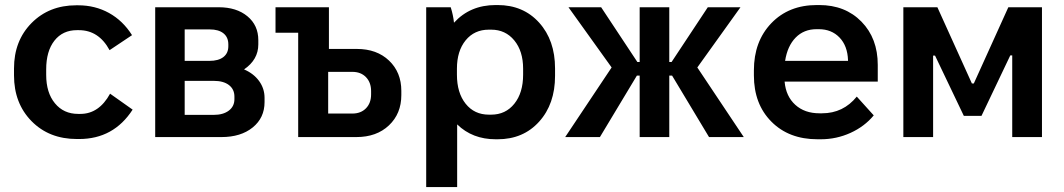

<svg xmlns="http://www.w3.org/2000/svg" viewBox="-20 -549 4263 769"><path d="M288.1 7.8Q176.8 7.8 106.4 -63.7Q36.1 -135.3 36.1 -247.1V-274.9Q36.1 -385.7 106.4 -456.8Q176.8 -527.8 285.2 -527.8H293Q360.8 -527.8 416.5 -497.1Q472.2 -466.3 508.8 -408.2L418.9 -348.1Q375.5 -428.2 295.9 -428.2H288.1Q231 -428.2 198 -386.2Q165 -344.2 165 -271V-249Q165 -177.7 200 -135.3Q234.9 -92.8 293 -92.8H301.8Q376.5 -92.8 420.9 -173.8L511.2 -109.9Q435.1 7.8 296.9 7.8Z M601.6 0V-520H856Q927.2 -520 970.9 -483.9Q1014.6 -447.8 1014.6 -388.2V-371.1Q1014.6 -310.1 957.5 -271Q996.1 -254.4 1017.8 -224.4Q1039.6 -194.3 1039.6 -157.2V-140.1Q1039.6 -77.1 992.2 -38.6Q944.8 0 866.7 0ZM719.7 -305.2H818.8Q855 -305.2 874.8 -320.6Q894.5 -335.9 894.5 -363.8V-371.1Q894.5 -399.9 875 -415.5Q855.5 -431.2 819.8 -431.2H719.7ZM719.7 -88.9H835.9Q874 -88.9 896.5 -106Q918.9 -123 918.9 -151.9V-162.1Q918.9 -191.4 897 -208.3Q875 -225.1 836.9 -225.1H719.7Z M1174.3 0V-418H1083.5V-520H1297.4V-353H1409.2Q1489.3 -353 1538.3 -306.2Q1587.4 -259.3 1587.4 -185.1V-168Q1587.4 -93.8 1537.8 -46.9Q1488.3 0 1407.2 0ZM1294.4 -94.2H1391.1Q1425.3 -94.2 1445.8 -115.2Q1466.3 -136.2 1466.3 -170.9V-184.1Q1466.3 -218.8 1445.8 -240Q1425.3 -261.2 1391.1 -261.2H1294.4Z M1687 200.2V-520H1785.2Q1795.4 -487.8 1798.3 -458Q1862.8 -528.8 1965.3 -528.8H1973.1Q2075.7 -528.8 2139.4 -458.3Q2203.1 -387.7 2203.1 -274.9V-245.1Q2203.1 -132.3 2139.4 -61.8Q2075.7 8.8 1973.1 8.8H1965.3Q1872.1 8.8 1811 -50.8V200.2ZM1938 -89.8H1947.3Q2004.9 -89.8 2040 -133.5Q2075.2 -177.2 2075.2 -250V-273.9Q2075.2 -344.2 2039.8 -387.2Q2004.4 -430.2 1947.3 -430.2H1938Q1879.9 -430.2 1845 -387.5Q1810.1 -344.7 1810.1 -273.9V-250Q1810.1 -177.2 1845 -133.5Q1879.9 -89.8 1938 -89.8Z M2542 0V-246.1H2530.8L2382.8 0H2243.7L2429.7 -278.8L2256.8 -520H2387.7L2532.7 -300.8H2542V-520H2660.6V-300.8H2669.9L2814.9 -520H2945.8L2772.9 -278.8L2959 0H2819.8L2671.9 -246.1H2660.6V0Z M3254.4 8.8Q3139.6 8.8 3069.6 -61.8Q2999.5 -132.3 2999.5 -247.1V-267.1Q2999.5 -383.3 3069.3 -456.1Q3139.2 -528.8 3251.5 -528.8H3261.2Q3365.2 -528.8 3430.4 -462.2Q3495.6 -395.5 3495.6 -289.1V-222.2H3122.6V-221.2Q3127.9 -163.1 3165.3 -129.2Q3202.6 -95.2 3262.2 -95.2H3272.5Q3357.4 -95.2 3411.6 -162.1L3479.5 -86.9Q3442.9 -42.5 3386.5 -16.8Q3330.1 8.8 3267.6 8.8ZM3124.5 -305.2H3376.5V-308.1Q3374.5 -365.2 3342.5 -398.7Q3310.5 -432.1 3259.3 -432.1H3250.5Q3199.7 -432.1 3166.7 -398.4Q3133.8 -364.7 3124.5 -305.2Z M3598.1 0V-520H3734.4L3872.6 -214.8H3880.4L4018.6 -520H4153.3V0H4034.2V-327.1H4026.4L3911.1 -85H3840.3L3725.1 -326.2H3717.3V0Z"/></svg>

Font: Fixel Text SemiBold
Style: Regular
Weight: 600
Width: 4
Designer: AlfaBravo + MacPaw
Foundry: Kyrylo Tkachov, Marchela Mozhyna, Serhii Makarenko, Maria Weinstein, Zakhar Kryvoshyya
Version: Version 1.211